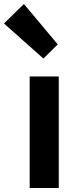

<svg xmlns="http://www.w3.org/2000/svg" viewBox="-70 -944 394 964"><path d="M79 0H225V-560H79ZM148 -650 220 -721 50 -924 -50 -826Z"/></svg>

Font: Source Han Sans Old Style Bold
Style: Regular
Weight: 700
Designer: Ryoko NISHIZUKA (kana & ideographs); Paul D. Hunt (Latin, Greek & Cyrillic); Wenlong ZHANG (bopomofo); Sandoll Communica
Foundry: Adobe Systems Incorporated
Version: Version 1.004;PS 1.004;hotconv 1.0.81;makeotf.lib2.5.63406